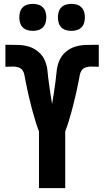

<svg xmlns="http://www.w3.org/2000/svg" viewBox="-20 -975 540 995"><path d="M182 0V-294Q177 -307 172.5 -320Q168 -333 164 -346Q160 -359 156.5 -372Q153 -385 149 -398Q145 -411 142 -424.5Q139 -438 135.5 -451Q132 -464 129 -477.5Q126 -491 123 -504Q120 -517 117.5 -530.5Q115 -544 112 -557Q109 -570 107 -584Q105 -598 97.5 -609.5Q90 -621 76.5 -625.5Q63 -630 50 -630Q39 -630 28.5 -629.5Q18 -629 8 -629V-743H21Q49 -743 77.5 -742Q106 -741 132.5 -732.5Q159 -724 181 -704.5Q203 -685 213.5 -659Q224 -633 226.5 -604.5Q229 -576 233 -548Q237 -520 241 -492Q245 -464 250 -436Q255 -464 259 -492Q263 -520 267 -548Q271 -576 273.5 -604.5Q276 -633 286.5 -659Q297 -685 319 -704.5Q341 -724 367.5 -732.5Q394 -741 422.5 -742Q451 -743 479 -743H492V-629Q482 -629 471.5 -629.5Q461 -630 450 -630Q437 -630 423.5 -625.5Q410 -621 402.5 -609.5Q395 -598 393 -584Q391 -570 388 -557Q385 -544 382.5 -530.5Q380 -517 377 -504Q374 -491 371 -477.5Q368 -464 364.5 -451Q361 -438 358 -424.5Q355 -411 351 -398Q347 -385 343.5 -372Q340 -359 336 -346Q332 -333 327.5 -320Q323 -307 318 -294V0ZM350 -815Q336 -815 322 -819Q308 -823 298 -833Q288 -843 284 -857Q280 -871 280 -885Q280 -899 284 -913Q288 -927 298 -937Q308 -947 322 -951Q336 -955 350 -955Q364 -955 378 -951Q392 -947 402 -937Q412 -927 416 -913Q420 -899 420 -885Q420 -871 416 -857Q412 -843 402 -833Q392 -823 378 -819Q364 -815 350 -815ZM150 -815Q136 -815 122 -819Q108 -823 98 -833Q88 -843 84 -857Q80 -871 80 -885Q80 -899 84 -913Q88 -927 98 -937Q108 -947 122 -951Q136 -955 150 -955Q164 -955 178 -951Q192 -947 202 -937Q212 -927 216 -913Q220 -899 220 -885Q220 -871 216 -857Q212 -843 202 -833Q192 -823 178 -819Q164 -815 150 -815Z"/></svg>

Font: Iosevka SS18 Heavy
Style: Regular
Weight: 900
Monospace: yes
Designer: Belleve Invis
Foundry: Belleve Invis
Version: Version 25.1.1; ttfautohint (v1.8.4)